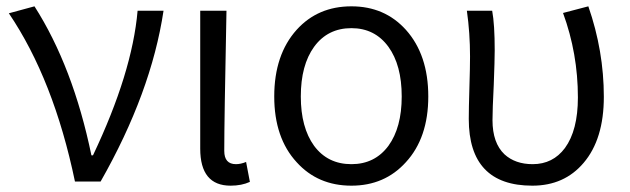

<svg xmlns="http://www.w3.org/2000/svg" viewBox="-20 -574 1991 607"><path d="M217 0Q150 -322 8 -532L89 -554Q211 -363 269 -83H274Q398 -344 415 -540H497Q458 -281 298 0Z M613 -104V-540H696Q689 -192 689 -97Q689 -55 726 -55Q741 -55 758 -62L770 1Q744 13 709 13Q613 13 613 -104Z M918 -61Q847 -138 847 -269Q847 -401 918 -480Q985 -554 1091 -554Q1196 -554 1263 -480Q1334 -401 1334 -269Q1334 -138 1263 -61Q1196 13 1091 13Q985 13 918 -61ZM1208 -113Q1250 -171 1250 -269Q1250 -368 1208 -426Q1165 -485 1091 -485Q1016 -485 973 -426Q931 -368 931 -269Q931 -171 973 -113Q1016 -55 1091 -55Q1165 -55 1208 -113Z M1462 -198Q1462 -231 1464 -297Q1466 -362 1466 -395Q1466 -470 1456 -540H1536Q1544 -497 1544 -415Q1544 -384 1541 -306Q1537 -227 1537 -194Q1537 -122 1575 -86Q1609 -55 1664 -55Q1728 -55 1766 -106Q1807 -162 1807 -266Q1807 -405 1760 -533L1840 -554Q1889 -413 1889 -268Q1889 -134 1825 -59Q1764 13 1663 13Q1462 13 1462 -198Z"/></svg>

Font: Source Han Sans CN Normal
Style: Regular
Weight: 350
Designer: Ryoko NISHIZUKA 西塚涼子 (kana, bopomofo & ideographs); Paul D. Hunt (Latin, Greek & Cyrillic); Sandoll Communications 산돌커뮤니
Foundry: Adobe
Version: Version 2.004;hotconv 1.0.118;makeotfexe 2.5.65603